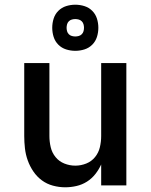

<svg xmlns="http://www.w3.org/2000/svg" viewBox="-20 -788 640 816"><path d="M257 8Q231 8 205 1Q179 -6 158 -21.5Q137 -37 122 -59Q107 -81 98 -106Q89 -131 86 -157.5Q83 -184 83 -210V-520H190V-210Q190 -186 195.5 -162.5Q201 -139 216 -120.5Q231 -102 253.5 -93Q276 -84 300 -84Q324 -84 346.5 -93Q369 -102 384 -120.5Q399 -139 404.5 -162.5Q410 -186 410 -210V-520H517V0H410V-89Q400 -67 385 -48Q370 -29 349.5 -16Q329 -3 305 2.5Q281 8 257 8ZM300 -572Q280 -572 261 -578Q242 -584 228 -598Q214 -612 208 -631Q202 -650 202 -670Q202 -690 208 -709Q214 -728 228 -742Q242 -756 261 -762Q280 -768 300 -768Q320 -768 339 -762Q358 -756 372 -742Q386 -728 392 -709Q398 -690 398 -670Q398 -650 392 -631Q386 -612 372 -598Q358 -584 339 -578Q320 -572 300 -572ZM300 -633Q307 -633 314.5 -635Q322 -637 327.5 -642.5Q333 -648 335 -655.5Q337 -663 337 -670Q337 -677 335 -684.5Q333 -692 327.5 -697.5Q322 -703 314.5 -705Q307 -707 300 -707Q293 -707 285.5 -705Q278 -703 272.5 -697.5Q267 -692 265 -684.5Q263 -677 263 -670Q263 -663 265 -655.5Q267 -648 272.5 -642.5Q278 -637 285.5 -635Q293 -633 300 -633Z"/></svg>

Font: Iosevka SS04 Semibold Extended
Style: Regular
Weight: 600
Width: 7
Monospace: yes
Designer: Belleve Invis
Foundry: Belleve Invis
Version: Version 19.0.0; ttfautohint (v1.8.4)